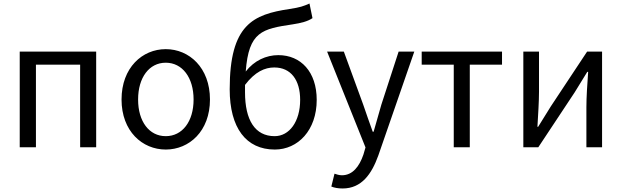

<svg xmlns="http://www.w3.org/2000/svg" viewBox="-20 -836 3530 1090"><path d="M92 0H184V-469H435V0H526V-543H92Z M921 13C1054 13 1172 -91 1172 -271C1172 -452 1054 -557 921 -557C788 -557 670 -452 670 -271C670 -91 788 13 921 13ZM921 -63C827 -63 764 -146 764 -271C764 -396 827 -480 921 -480C1015 -480 1079 -396 1079 -271C1079 -146 1015 -63 921 -63Z M1540 13C1671 13 1778 -96 1778 -269C1778 -428 1688 -523 1560 -523C1491 -523 1423 -492 1375 -430C1392 -657 1468 -672 1643 -698C1688 -705 1726 -714 1754 -733L1737 -816C1703 -801 1684 -794 1624 -785C1417 -754 1284 -697 1284 -329C1284 -110 1377 13 1540 13ZM1371 -354C1428 -429 1484 -453 1537 -453C1632 -453 1684 -381 1684 -269C1684 -146 1623 -63 1539 -63C1428 -63 1371 -154 1371 -312Z M1925 234C2033 234 2090 152 2128 46L2332 -543H2243L2145 -242C2131 -193 2115 -138 2101 -88H2096C2077 -139 2059 -194 2042 -242L1932 -543H1837L2055 1L2043 42C2020 109 1982 159 1921 159C1906 159 1890 154 1879 150L1861 223C1878 230 1900 234 1925 234Z M2556 0H2647V-469H2830V-543H2374V-469H2556Z M2951 0H3036L3242 -311C3262 -344 3293 -394 3314 -428H3319C3314 -357 3309 -285 3309 -227V0H3398V-543H3313L3107 -232C3087 -199 3056 -149 3035 -116H3031C3035 -186 3040 -259 3040 -316V-543H2951Z"/></svg>

Font: ChiuKong Gothic CL
Style: Regular
Weight: 400
Designer: Ryoko NISHIZUKA 西塚涼子 (kana, bopomofo & ideographs); Paul D. Hunt (Latin, Greek & Cyrillic); Sandoll Communications 산돌커뮤니
Foundry: Adobe
Version: Version 1.300